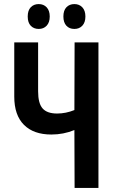

<svg xmlns="http://www.w3.org/2000/svg" viewBox="-20 -922 570 942"><path d="M346 0 345 -284Q292 -262 232 -262Q145 -262 97.5 -309.5Q50 -357 50 -448V-714H167V-474Q167 -415 189 -390Q211 -365 260 -365Q303 -365 345 -382L346 -714H463V0ZM116 -841Q116 -871 131 -886.5Q146 -902 170 -902Q194 -902 209 -886Q224 -870 224 -841Q224 -812 209 -796Q194 -780 170 -780Q146 -780 131 -795.5Q116 -811 116 -841ZM291 -841Q291 -871 306 -886.5Q321 -902 345 -902Q369 -902 384 -886Q399 -870 399 -841Q399 -812 384 -796Q369 -780 345 -780Q320 -780 305.5 -796Q291 -812 291 -841Z"/></svg>

Font: Noto Sans ExtraCondensed SemiBold
Style: Regular
Weight: 600
Width: 2
Designer: Monotype Design Team
Foundry: Monotype Imaging Inc.
Version: Version 2.013; ttfautohint (v1.8.4.7-5d5b)